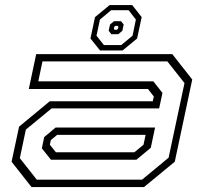

<svg xmlns="http://www.w3.org/2000/svg" viewBox="-20 -760 828 780"><path d="M108 0 27 -103 57.5 -245.5 182 -348.5H600.5L605 -368L581 -398.5H97L127 -540H680L761 -437L690 -103L565 0ZM129.5 -30H557L665 -119.5L729.5 -422.5L660 -510.5H152.5L135.5 -429.5H603L640 -382.5L626.5 -319.5H189.5L85 -233.5L60.5 -117.5ZM187 -111 150 -157.5 159.5 -203 206 -242H610L592.5 -159.5L534 -111ZM207 -141.5H526L563 -172L571.5 -212H212L186.5 -191L182.5 -172ZM386.5 -555 347.5 -603.5 366 -690.5 425.5 -739.5H517L555.5 -690.5L537 -603.5L478 -555ZM402 -577H472.5L518.5 -615L532 -680.5L502.5 -718.5H431.5L386 -680.5L372 -615ZM432.5 -621 421.5 -635 427 -660.5 443.5 -674H471.5L482.5 -660.5L477 -635L460.5 -621ZM446 -639H454.5L459 -643L461 -651.5L457.5 -655H449L444.5 -651.5L442.5 -643Z"/></svg>

Font: Tourney Expanded Light
Style: Italic
Weight: 300
Width: 7
Italic angle: -12°
Designer: Tyler Finck
Foundry: Etcetera Type Co
Version: Version 1.010; ttfautohint (v1.8.3)